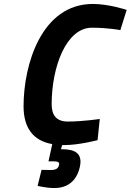

<svg xmlns="http://www.w3.org/2000/svg" viewBox="-20 -722 660 970"><path d="M484 -121C484 -121 400 -108 322 -108C265 -108 241 -140 241 -195C241 -385 315 -582 444 -582C526 -582 588 -570 588 -570L620 -672C620 -672 531 -702 449 -702C190 -702 99 -396 99 -185C99 -78 146 -11 244 6L225 93H247C269 93 283 95 278 113C274 129 262 137 236 137C220 137 190 136 190 136L170 217C170 217 213 228 254 228C323 228 367 191 383 123C400 50 355 32 294 32H288L294 11H304C380 11 473 -14 473 -14L484 -121Z"/></svg>

Font: RazerF5
Style: Bold Italic
Weight: 700
Foundry: Razer Inc.
Version: Version 2